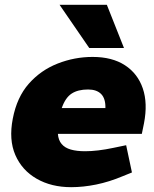

<svg xmlns="http://www.w3.org/2000/svg" viewBox="-20 -767 637 796"><path d="M275 9Q193 9 132 -26Q71 -61 43.5 -124.5Q16 -188 33 -275Q50 -364 99.5 -420Q149 -476 219 -503.5Q289 -531 364 -531Q445 -531 498 -496.5Q551 -462 572 -400.5Q593 -339 577 -256L568 -212H220Q222 -186 235.5 -170Q249 -154 273.5 -147Q298 -140 333 -140Q358 -140 387.5 -143.5Q417 -147 450 -154L503 -165L527 -52L490 -37Q433 -13 379 -2Q325 9 275 9ZM236 -319H417Q418 -358 399.5 -377Q381 -396 345 -396Q303 -396 277 -379Q251 -362 236 -319ZM350 -568 227 -747H423L494 -568Z"/></svg>

Font: REM ExtraBold
Style: Italic
Weight: 800
Italic angle: -11°
Designer: Octavio Pardo
Foundry: Ashler Design
Version: Version 1.005;gftools[0.9.28]